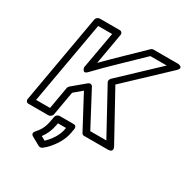

<svg xmlns="http://www.w3.org/2000/svg" viewBox="-215 -913 1290 1335"><g transform="rotate(30 430.0 -245.0)"><path d="M354 -303 256 -221C250 -216 246 -209 245 -203L214 -25H102L219 -686H331L278 -389C278 -389 285 -337 320 -374C422 -481 532 -582 638 -686H769L479 -412C470 -403 467 -389 472 -380L666 -25H537L392 -299C389 -305 376 -321 354 -303ZM358 -247 497 14C500 20 507 25 515 25H707C756 25 734 -15 734 -15L526 -393L845 -694C884 -731 833 -736 833 -736H635C628 -736 620 -733 614 -727C523 -638 431 -551 341 -460L385 -711C387 -722 379 -736 364 -736H203C192 -736 176 -726 173 -711L48 0C46 11 54 25 69 25H230C241 25 257 15 260 0L294 -193ZM295 191 262 173C286 141 303 105 312 57L315 40H380L378 50C368 107 331 157 295 191ZM206 169C190 187 201 200 209 205L279 244C287 248 299 247 308 240C323 229 337 216 350 201C383 163 417 112 428 50L434 15C436 4 429 -10 414 -10H299C288 -10 273 0 270 15L262 57C253 107 234 137 206 169Z"/></g></svg>

Font: Asimov
Style: WidOuIt
Weight: 500
Designer: Google
Version: Version 2.000980; 2014